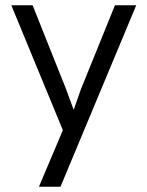

<svg xmlns="http://www.w3.org/2000/svg" viewBox="-20 -490 560 730"><path d="M210 220H128L219 5L23 -470H104L232 -149L275 -32H246L287 -149L417 -470H498Z"/></svg>

Font: Kreadon
Style: Regular
Weight: 400
Designer: kohakuno
Foundry: StudioGnu
Version: Version 1.000;Glyphs 3.1.2 (3151)